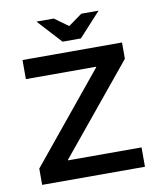

<svg xmlns="http://www.w3.org/2000/svg" viewBox="-75 -706 639 766"><g transform="rotate(-10 244.0 -322.5)"><path d="M327.8 -426.8H43.3V-504.1H446.4V-438.1L152.6 -80.4V-78.4H450.5V0H34V-66L327.8 -424.7ZM287.6 -548.5H213.4L124.7 -645.4H194.8L250.5 -605.2L306.2 -645.4H376.3Z"/></g></svg>

Font: NATS
Style: Regular
Weight: 400
Designer: Purushoth Kumar Guthula
Foundry: Silicon Andhra, USA.
Version: Version 1.0.4; ttfautohint (v1.2.25-373a) -l 7 -r 28 -G 50 -